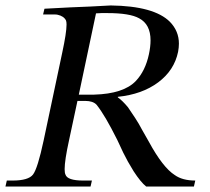

<svg xmlns="http://www.w3.org/2000/svg" viewBox="-31 -684 769 704"><path d="M505 0Q485 -16 459 -56Q436 -93 421 -124L399 -171Q376 -217 357.5 -248.5Q339 -280 323 -300Q310 -314 281 -314H253L222 -169Q206 -96 206 -64Q206 -50 209 -44Q216 -22 274 -22H306L301 0H-11L-6 -22H15Q73 -22 90 -44Q107 -66 129 -169L197 -490Q213 -564 213 -594Q213 -604 211 -609Q203 -625 180 -630Q177 -631 166 -631H127L132 -652L227 -657Q264 -658 299 -660L375 -664Q534 -662 592 -604Q625 -570 625 -524Q625 -510 622 -494Q608 -426 549 -382Q490 -338 401 -329V-327Q417 -316 438 -291Q451 -272 464.5 -251.5Q478 -231 490 -208L515 -164Q566 -70 610 -42Q638 -22 685 -22L680 0ZM258 -337H314Q422 -340 467 -387Q502 -424 515 -485Q521 -513 521 -536Q521 -595 479 -617Q445 -636 363 -636Q353 -636 341 -636Q332 -636 321 -635Z"/></svg>

Font: New Athena Unicode
Style: Italic
Weight: 400
Designer: J. Rusten 1997; rev. by R. Hancock 2001, 2002, rev. by D. Mastronarde 2002-2019
Foundry: Society for Classical Studies (formerly American Philological Association)
Version: Version 5.008